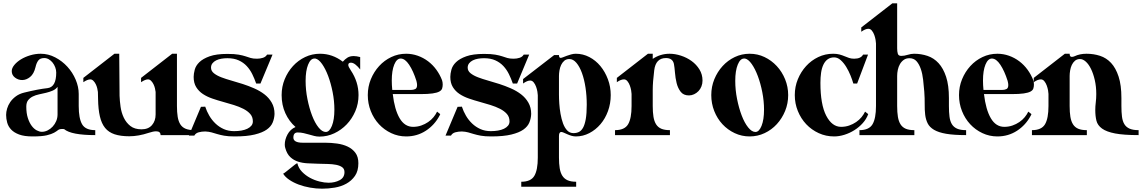

<svg xmlns="http://www.w3.org/2000/svg" viewBox="-20 -834 6905 1161"><path d="M456 -193Q456 -118 476.5 -82.5Q497 -47 556 -47V-17Q411 -17 368 -53Q365 -54 361.5 -54Q358 -54 355 -54Q339 -54 330.5 -47Q322 -40 307 -31.5Q292 -23 263 -16Q234 -9 177 -9Q127 -9 96 -20.5Q65 -32 47.5 -50.5Q30 -69 23.5 -92.5Q17 -116 17 -139Q17 -157 23 -177.5Q29 -198 42 -217Q55 -236 76 -251.5Q97 -267 126 -274Q211 -295 267 -301Q320 -307 320 -395Q320 -411 314 -427Q308 -443 298 -455.5Q288 -468 275 -475.5Q262 -483 248 -483Q222 -483 211 -467.5Q200 -452 195 -429Q185 -387 162 -368.5Q139 -350 114 -350Q90 -350 70.5 -365Q51 -380 51 -404Q51 -422 66.5 -441Q82 -460 106.5 -475Q131 -490 162.5 -499.5Q194 -509 226 -509Q272 -509 314 -487Q356 -465 387.5 -430.5Q419 -396 437.5 -352.5Q456 -309 456 -266ZM328 -309Q317 -294 298.5 -286Q280 -278 259 -273Q238 -268 216.5 -263.5Q195 -259 178 -250.5Q161 -242 150 -228Q139 -214 139 -189Q139 -149 148.5 -120Q158 -91 172 -72.5Q186 -54 202.5 -45.5Q219 -37 233 -37Q251 -37 268 -45.5Q285 -54 298.5 -68.5Q312 -83 320 -102Q328 -121 328 -142Z M701 -509 703 -255Q704 -224 709 -188.5Q714 -153 728.5 -122.5Q743 -92 768.5 -72Q794 -52 836 -52Q877 -52 899 -77.5Q921 -103 921 -142V-278Q920 -287 917 -300Q914 -313 908 -325Q902 -337 893.5 -345.5Q885 -354 875 -354Q858 -354 833 -337V-363L1021 -509H1050V-193Q1050 -155 1054.5 -127.5Q1059 -100 1070.5 -82Q1082 -64 1102.5 -55.5Q1123 -47 1155 -47V-17H938H951Q951 -40 924 -40Q907 -40 880 -31Q817 -10 762 -10Q709 -10 673 -22Q637 -34 615.5 -60.5Q594 -87 584 -130Q574 -173 573 -235L572 -278Q571 -287 568 -300Q565 -313 559 -325Q553 -337 544.5 -345.5Q536 -354 526 -354Q509 -354 484 -337V-363L672 -509Z M1221 -39Q1200 -39 1181.5 -34Q1163 -29 1155 -14H1122L1195 -188L1221 -189Q1230 -161 1245.5 -134.5Q1261 -108 1283 -87Q1305 -66 1333 -53.5Q1361 -41 1396 -41Q1419 -41 1439.5 -44.5Q1460 -48 1475.5 -55.5Q1491 -63 1500 -74Q1509 -85 1509 -100Q1509 -127 1493 -145Q1477 -163 1451.5 -176Q1426 -189 1394 -199Q1362 -209 1329 -218Q1296 -227 1264 -238Q1232 -249 1207 -265.5Q1182 -282 1166.5 -307Q1151 -332 1151 -369Q1151 -388 1157.5 -412.5Q1164 -437 1185.5 -458Q1207 -479 1247.5 -493.5Q1288 -508 1355 -508Q1398 -508 1423 -503.5Q1448 -499 1464.5 -493.5Q1481 -488 1495.5 -483.5Q1510 -479 1534 -479Q1553 -479 1570 -484.5Q1587 -490 1595 -504H1628L1555 -329H1529Q1519 -358 1505.5 -385.5Q1492 -413 1472 -434.5Q1452 -456 1423.5 -469Q1395 -482 1355 -482Q1336 -482 1318.5 -479Q1301 -476 1287 -469Q1273 -462 1264.5 -451Q1256 -440 1256 -425Q1256 -405 1273.5 -391Q1291 -377 1318.5 -366.5Q1346 -356 1380 -346.5Q1414 -337 1448 -326Q1482 -315 1516.5 -300Q1551 -285 1578.5 -264Q1606 -243 1623 -213.5Q1640 -184 1640 -145Q1639 -118 1629 -93.5Q1619 -69 1593 -50.5Q1567 -32 1520 -20.5Q1473 -9 1399 -9Q1360 -9 1335.5 -13.5Q1311 -18 1293 -23.5Q1275 -29 1259 -33.5Q1243 -38 1221 -39Z M1705 61Q1702 52 1702 40Q1702 10 1718.5 -21Q1735 -52 1767 -66Q1728 -100 1705.5 -149.5Q1683 -199 1683 -259Q1683 -310 1701.5 -355Q1720 -400 1751.5 -434.5Q1783 -469 1825 -489Q1867 -509 1915 -509Q1990 -509 2053 -461Q2066 -476 2081 -485.5Q2096 -495 2119 -495Q2135 -495 2158 -489V-414Q2144 -432 2129.5 -443.5Q2115 -455 2102 -455Q2086 -455 2086 -441Q2086 -431 2101 -409Q2148 -339 2148 -259Q2148 -207 2128.5 -161.5Q2109 -116 2076.5 -82Q2044 -48 2001.5 -28Q1959 -8 1912 -8Q1895 -8 1880 -12Q1865 -16 1849 -20.5Q1833 -25 1816 -29Q1799 -33 1780 -33Q1754 -33 1754 -2Q1754 29 1811 29H1946Q1982 29 2018 34Q2054 39 2082.5 52.5Q2111 66 2129 90Q2147 114 2147 153Q2147 200 2126.5 229.5Q2106 259 2074.5 276.5Q2043 294 2004 300.5Q1965 307 1928 307Q1892 307 1855 300.5Q1818 294 1786 282Q1754 270 1729 253Q1704 236 1692 216Q1695 216 1707.5 206Q1720 196 1734.5 184.5Q1749 173 1761.5 163Q1774 153 1778 153Q1785 183 1806.5 205Q1828 227 1855 241.5Q1882 256 1912 263.5Q1942 271 1967 271Q2005 271 2034 255.5Q2063 240 2063 207Q2063 187 2049 177Q2035 167 2012 162.5Q1989 158 1960.5 157.5Q1932 157 1902 156Q1871 155 1840 153.5Q1809 152 1782.5 143.5Q1756 135 1735.5 116Q1715 97 1705 61ZM1887 -480H1881Q1858 -480 1843 -443Q1828 -406 1828 -345Q1828 -290 1839 -235Q1850 -180 1867 -135.5Q1884 -91 1906 -63.5Q1928 -36 1950 -36Q1972 -36 1987 -73Q2002 -110 2002 -171Q2002 -223 1991.5 -276.5Q1981 -330 1964.5 -374Q1948 -418 1927.5 -447Q1907 -476 1887 -480Z M2436 -509Q2472 -509 2506 -497Q2540 -485 2568.5 -463.5Q2597 -442 2618.5 -412.5Q2640 -383 2653 -349Q2657 -337 2657 -323Q2657 -310 2653.5 -299Q2650 -288 2636.5 -280.5Q2623 -273 2595.5 -269Q2568 -265 2521 -265H2355Q2366 -171 2396.5 -119Q2427 -67 2478 -67Q2504 -67 2527 -75Q2550 -83 2569 -96Q2588 -109 2601.5 -125.5Q2615 -142 2623 -159L2642 -144Q2641 -141 2640 -139Q2639 -137 2638 -135Q2608 -78 2555 -43.5Q2502 -9 2436 -9Q2388 -9 2345.5 -29Q2303 -49 2271.5 -83Q2240 -117 2222 -162.5Q2204 -208 2204 -259Q2204 -310 2222.5 -355Q2241 -400 2272.5 -434.5Q2304 -469 2346 -489Q2388 -509 2436 -509ZM2352 -290H2463Q2480 -290 2491 -295.5Q2502 -301 2502 -320Q2502 -325 2501 -331Q2500 -337 2498 -345Q2479 -405 2454 -442.5Q2429 -480 2403 -480Q2379 -480 2364 -443.5Q2349 -407 2349 -347Q2349 -320 2352 -290Z M2773 -39Q2752 -39 2733.5 -34Q2715 -29 2707 -14H2674L2747 -188L2773 -189Q2782 -161 2797.5 -134.5Q2813 -108 2835 -87Q2857 -66 2885 -53.5Q2913 -41 2948 -41Q2971 -41 2991.5 -44.5Q3012 -48 3027.5 -55.5Q3043 -63 3052 -74Q3061 -85 3061 -100Q3061 -127 3045 -145Q3029 -163 3003.5 -176Q2978 -189 2946 -199Q2914 -209 2881 -218Q2848 -227 2816 -238Q2784 -249 2759 -265.5Q2734 -282 2718.5 -307Q2703 -332 2703 -369Q2703 -388 2709.5 -412.5Q2716 -437 2737.5 -458Q2759 -479 2799.5 -493.5Q2840 -508 2907 -508Q2950 -508 2975 -503.5Q3000 -499 3016.5 -493.5Q3033 -488 3047.5 -483.5Q3062 -479 3086 -479Q3105 -479 3122 -484.5Q3139 -490 3147 -504H3180L3107 -329H3081Q3071 -358 3057.5 -385.5Q3044 -413 3024 -434.5Q3004 -456 2975.5 -469Q2947 -482 2907 -482Q2888 -482 2870.5 -479Q2853 -476 2839 -469Q2825 -462 2816.5 -451Q2808 -440 2808 -425Q2808 -405 2825.5 -391Q2843 -377 2870.5 -366.5Q2898 -356 2932 -346.5Q2966 -337 3000 -326Q3034 -315 3068.5 -300Q3103 -285 3130.5 -264Q3158 -243 3175 -213.5Q3192 -184 3192 -145Q3191 -118 3181 -93.5Q3171 -69 3145 -50.5Q3119 -32 3072 -20.5Q3025 -9 2951 -9Q2912 -9 2887.5 -13.5Q2863 -18 2845 -23.5Q2827 -29 2811 -33.5Q2795 -38 2773 -39Z M3360 -501Q3360 -484 3370 -484Q3375 -484 3385 -488Q3395 -492 3407 -496.5Q3419 -501 3433.5 -505Q3448 -509 3462 -509Q3505 -509 3543.5 -489Q3582 -469 3610.5 -434.5Q3639 -400 3656 -354.5Q3673 -309 3673 -259Q3673 -208 3656.5 -162.5Q3640 -117 3611 -83Q3582 -49 3543.5 -29Q3505 -9 3462 -9Q3449 -9 3435.5 -13Q3422 -17 3410 -22.5Q3398 -28 3388.5 -32Q3379 -36 3374 -36Q3360 -36 3360 -11V119Q3360 156 3364.5 183.5Q3369 211 3380.5 229Q3392 247 3412 256Q3432 265 3464 265V295H3132V265Q3190 265 3211 229.5Q3232 194 3232 119V-258Q3232 -265 3229.5 -280Q3227 -295 3221.5 -310Q3216 -325 3207 -336Q3198 -347 3186 -347Q3168 -347 3143 -329V-356L3331 -501ZM3360 -299Q3360 -287 3360 -262Q3360 -237 3362 -207Q3364 -177 3369.5 -145.5Q3375 -114 3384.5 -88Q3394 -62 3409.5 -45.5Q3425 -29 3448 -29Q3466 -29 3480.5 -36Q3495 -43 3505.5 -61.5Q3516 -80 3522 -113.5Q3528 -147 3528 -201Q3528 -255 3520.5 -304.5Q3513 -354 3499 -392.5Q3485 -431 3465.5 -454Q3446 -477 3423 -477Q3404 -477 3392 -466.5Q3380 -456 3373 -441Q3366 -426 3363 -408Q3360 -390 3360 -375Z M3799 -193V-266Q3799 -273 3796.5 -287.5Q3794 -302 3788.5 -317Q3783 -332 3774 -343Q3765 -354 3753 -354Q3734 -354 3710 -337V-363L3898 -509H3927V-478Q3973 -509 4029 -509Q4062 -509 4097.5 -497.5Q4133 -486 4162 -465Q4191 -444 4209.5 -414Q4228 -384 4228 -347Q4228 -328 4221.5 -311.5Q4215 -295 4203.5 -283Q4192 -271 4177 -264Q4162 -257 4146 -257Q4113 -257 4096 -279Q4079 -301 4071.5 -331.5Q4064 -362 4061.5 -394.5Q4059 -427 4055 -448Q4047 -483 4007 -483Q3945 -483 3936 -409Q3927 -337 3927 -290V-193Q3927 -155 3931.5 -127.5Q3936 -100 3947.5 -82Q3959 -64 3979 -55.5Q3999 -47 4031 -47V-17H3699V-47Q3757 -47 3778 -82.5Q3799 -118 3799 -193Z M4513 -509Q4561 -509 4603 -489Q4645 -469 4677 -434.5Q4709 -400 4727.5 -354.5Q4746 -309 4746 -259Q4746 -208 4727.5 -163Q4709 -118 4677.5 -83.5Q4646 -49 4603.5 -29Q4561 -9 4513 -9Q4465 -9 4422.5 -29Q4380 -49 4348.5 -83Q4317 -117 4299 -162.5Q4281 -208 4281 -259Q4281 -310 4299.5 -355Q4318 -400 4349.5 -434.5Q4381 -469 4423 -489Q4465 -509 4513 -509ZM4485 -480H4479Q4456 -480 4441 -443Q4426 -406 4426 -345Q4426 -290 4437 -235Q4448 -180 4465 -135.5Q4482 -91 4504 -63.5Q4526 -36 4548 -36Q4570 -36 4585 -73Q4600 -110 4600 -171Q4600 -223 4589.5 -276.5Q4579 -330 4562.5 -374Q4546 -418 4525.5 -447Q4505 -476 4485 -480Z M5018 -509Q5040 -509 5056.5 -504.5Q5073 -500 5087 -494Q5101 -488 5114.5 -483.5Q5128 -479 5145 -479Q5186 -479 5199 -504H5229L5163 -329H5140Q5134 -350 5123 -377.5Q5112 -405 5097 -429.5Q5082 -454 5063.5 -470.5Q5045 -487 5024 -487Q5001 -487 4985 -475.5Q4969 -464 4959 -443Q4949 -422 4945 -394Q4941 -366 4941 -333Q4941 -202 4976 -134.5Q5011 -67 5066 -67Q5092 -67 5115 -75Q5138 -83 5157 -96Q5176 -109 5189.5 -125.5Q5203 -142 5211 -159L5230 -144Q5219 -114 5197 -89.5Q5175 -65 5146.5 -47Q5118 -29 5086 -19Q5054 -9 5024 -9Q4974 -9 4930.5 -29Q4887 -49 4855 -83Q4823 -117 4804.5 -162.5Q4786 -208 4786 -259Q4786 -310 4804.5 -355Q4823 -400 4854.5 -434.5Q4886 -469 4928 -489Q4970 -509 5018 -509Z M5277 -193V-571Q5277 -578 5274.5 -593Q5272 -608 5266.5 -623Q5261 -638 5252 -649Q5243 -660 5231 -660Q5213 -660 5188 -642V-668L5376 -814H5405V-542Q5405 -522 5409 -509Q5413 -496 5430 -496Q5448 -496 5468.5 -502.5Q5489 -509 5507 -509Q5550 -509 5588.5 -496Q5627 -483 5655.5 -452Q5684 -421 5701 -369.5Q5718 -318 5718 -241V-193Q5718 -156 5721.5 -128.5Q5725 -101 5736 -83Q5747 -65 5767.5 -56Q5788 -47 5822 -47V-17Q5748 -17 5701.5 -25Q5655 -33 5628 -49Q5601 -65 5589.5 -88Q5578 -111 5574.5 -140Q5571 -169 5571.5 -204Q5572 -239 5569 -280Q5566 -316 5562 -352Q5558 -388 5548 -417Q5538 -446 5522 -464Q5506 -482 5479 -482Q5459 -482 5445 -472Q5431 -462 5422 -446.5Q5413 -431 5409 -412Q5405 -393 5405 -375V-193Q5405 -155 5409.5 -127.5Q5414 -100 5425.5 -82Q5437 -64 5457 -55.5Q5477 -47 5509 -47V-17H5177V-47Q5235 -47 5256 -82.5Q5277 -118 5277 -193Z M6011 -509Q6047 -509 6081 -497Q6115 -485 6143.5 -463.5Q6172 -442 6193.5 -412.5Q6215 -383 6228 -349Q6232 -337 6232 -323Q6232 -310 6228.5 -299Q6225 -288 6211.5 -280.5Q6198 -273 6170.5 -269Q6143 -265 6096 -265H5930Q5941 -171 5971.5 -119Q6002 -67 6053 -67Q6079 -67 6102 -75Q6125 -83 6144 -96Q6163 -109 6176.5 -125.5Q6190 -142 6198 -159L6217 -144Q6216 -141 6215 -139Q6214 -137 6213 -135Q6183 -78 6130 -43.5Q6077 -9 6011 -9Q5963 -9 5920.5 -29Q5878 -49 5846.5 -83Q5815 -117 5797 -162.5Q5779 -208 5779 -259Q5779 -310 5797.5 -355Q5816 -400 5847.5 -434.5Q5879 -469 5921 -489Q5963 -509 6011 -509ZM5927 -290H6038Q6055 -290 6066 -295.5Q6077 -301 6077 -320Q6077 -325 6076 -331Q6075 -337 6073 -345Q6054 -405 6029 -442.5Q6004 -480 5978 -480Q5954 -480 5939 -443.5Q5924 -407 5924 -347Q5924 -320 5927 -290Z M6320 -193V-266Q6320 -273 6317.5 -287.5Q6315 -302 6309.5 -317Q6304 -332 6295 -343Q6286 -354 6274 -354Q6255 -354 6231 -337V-363L6419 -509H6448Q6448 -490 6461 -490Q6469 -490 6478 -494Q6509 -509 6550 -509Q6593 -509 6631.5 -496.5Q6670 -484 6698.5 -453.5Q6727 -423 6744 -371Q6761 -319 6761 -241V-193Q6761 -156 6764.5 -128.5Q6768 -101 6779 -83Q6790 -65 6810.5 -56Q6831 -47 6865 -47V-17Q6775 -17 6723 -27Q6671 -37 6644 -56.5Q6617 -76 6610 -104Q6603 -132 6603 -169Q6603 -191 6606 -215Q6609 -239 6609 -265Q6609 -311 6600 -350Q6591 -389 6577 -417.5Q6563 -446 6545.5 -461.5Q6528 -477 6511 -477Q6492 -477 6480 -466.5Q6468 -456 6461 -441Q6454 -426 6451 -408Q6448 -390 6448 -375V-193Q6448 -155 6452.5 -127.5Q6457 -100 6468.5 -82Q6480 -64 6500 -55.5Q6520 -47 6552 -47V-17H6220V-47Q6278 -47 6299 -82.5Q6320 -118 6320 -193Z"/></svg>

Font: CatShop
Style: Regular
Weight: 400
Designer: Peter Wiegel
Foundry: Peter Wiegel
Version: Version 1.000 2009 initial release